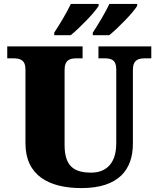

<svg xmlns="http://www.w3.org/2000/svg" viewBox="-20 -951 809 981"><path d="M454 -784V-771H538C583 -807 660 -886 681 -921V-931H539C518 -886 482 -827 454 -784ZM257 -784V-771H341C386 -807 463 -886 484 -921V-931H342C321 -886 285 -827 257 -784ZM396 10C585 10 659 -83 659 -217V-593C659 -646 687 -653 723 -653H753V-714H483V-653H512C548 -653 574 -646 574 -597V-219C574 -109 516 -69 446 -69C359 -69 310 -101 310 -210V-593C310 -646 338 -653 373 -653H402V-714H17V-653H46C81 -653 110 -646 110 -597V-219C110 -55 229 10 396 10Z"/></svg>

Font: Noto Serif Lao Black
Style: Regular
Weight: 900
Designer: Monotype Design Team
Foundry: Monotype Imaging Inc.
Version: Version 2.003